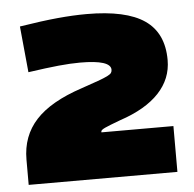

<svg xmlns="http://www.w3.org/2000/svg" viewBox="-45 -898 651 643"><g transform="rotate(-5 281.0 -576.5)"><path d="M26 -385Q26 -464 75.5 -518Q125 -572 231 -607Q266 -619 287 -626.5Q308 -634 319 -639.5Q330 -645 333 -649.5Q336 -654 336 -660Q336 -693 233 -693Q201 -693 160.5 -689Q120 -685 58 -676L43 -831Q118 -843 171 -848Q224 -853 269 -853Q401 -853 463.5 -810Q526 -767 526 -676Q526 -613 481.5 -565.5Q437 -518 350 -489Q312 -475 298 -468.5Q284 -462 284 -457V-454H526V-300H26Z"/></g></svg>

Font: Encode Sans Wide
Style: Black
Weight: 900
Designer: Pablo Impallari, Andres Torresi
Foundry: Pablo Impallari, Andres Torresi
Version: Version 1.000; ttfautohint (v1.00) -l 8 -r 50 -G 200 -x 14 -